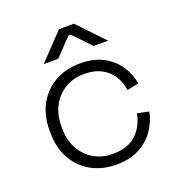

<svg xmlns="http://www.w3.org/2000/svg" viewBox="-128 -796 858 917"><g transform="rotate(-20 301.5 -337.0)"><path d="M310 14Q239 14 183.5 -16.5Q128 -47 96 -104Q64 -161 64 -238V-248Q64 -326 96 -382.5Q128 -439 183.5 -469.5Q239 -500 310 -500Q380 -500 428.5 -473.5Q477 -447 504.5 -404.5Q532 -362 539 -315L480 -303Q475 -342 455 -374.5Q435 -407 399 -426.5Q363 -446 310 -446Q257 -446 215 -421.5Q173 -397 148.5 -352.5Q124 -308 124 -247V-239Q124 -178 148.5 -133.5Q173 -89 215 -64.5Q257 -40 310 -40Q390 -40 432 -81.5Q474 -123 484 -183L543 -171Q534 -124 505.5 -81.5Q477 -39 428.5 -12.5Q380 14 310 14ZM146 -556 272 -688H348L474 -556H400L316 -644H304L220 -556Z"/></g></svg>

Font: Space Grotesk Light Light
Style: Regular
Weight: 300
Version: Version 2.000